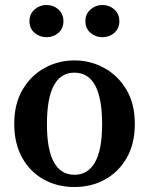

<svg xmlns="http://www.w3.org/2000/svg" viewBox="-20 -735 597 769"><path d="M278 14Q210 14 155.5 -16Q101 -46 69 -103Q37 -160 37 -239Q37 -319 70.5 -376Q104 -433 159 -463Q214 -493 278 -493Q342 -493 397 -463Q452 -433 486 -376.5Q520 -320 520 -239Q520 -159 487.5 -102.5Q455 -46 400.5 -16Q346 14 278 14ZM278 -35Q332 -35 360.5 -85Q389 -135 389 -238Q389 -444 278 -444Q168 -444 168 -238Q168 -135 196 -85Q224 -35 278 -35ZM166 -586Q139 -586 118.5 -603.5Q98 -621 98 -650Q98 -679 118.5 -697Q139 -715 166 -715Q194 -715 214 -697Q234 -679 234 -650Q234 -621 214 -603.5Q194 -586 166 -586ZM390 -586Q363 -586 342.5 -603.5Q322 -621 322 -650Q322 -679 342.5 -697Q363 -715 390 -715Q418 -715 438 -697Q458 -679 458 -650Q458 -621 438 -603.5Q418 -586 390 -586Z"/></svg>

Font: Source Serif Pro SemiBold
Style: Regular
Weight: 600
Designer: Frank Grießhammer
Foundry: Adobe Systems Incorporated
Version: Version 3.001;hotconv 1.0.111;makeotfexe 2.5.65597